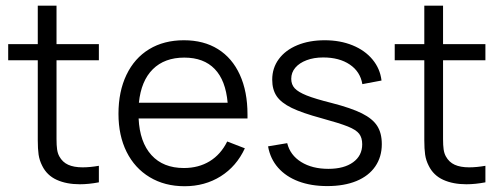

<svg xmlns="http://www.w3.org/2000/svg" viewBox="-20 -641 1759 675"><path d="M260.7 6.8Q213.9 6.8 179.4 -8.8Q145 -24.4 128.4 -58.1Q118.7 -77.1 115.7 -97.4Q112.8 -117.7 112.8 -147.9V-429.2H8.8V-485.8H112.8V-621.1H178.7V-485.8H327.6V-429.2H178.7V-151.9Q178.7 -129.9 180.7 -116Q182.6 -102.1 188.5 -91.3Q199.7 -70.8 219.7 -61.8Q239.7 -52.7 270.5 -52.7Q296.4 -52.7 327.6 -58.1V0Q292 6.8 260.7 6.8Z M628.9 13.7Q559.1 13.7 506.3 -18.1Q453.6 -49.8 425 -107.2Q396.5 -164.6 396.5 -240.7Q396.5 -319.3 424.6 -377.9Q452.6 -436.5 504.4 -468Q556.2 -499.5 626.5 -499.5Q696.3 -499.5 746.3 -468.3Q796.4 -437 823.2 -378.2Q850.1 -319.3 850.1 -238.8V-224.6H467.3Q471.2 -141.1 512.5 -95.7Q553.7 -50.3 626.5 -50.3Q678.2 -50.3 717.3 -74.2Q756.3 -98.1 778.8 -143.6L840.8 -119.6Q811.5 -56.2 755.9 -21.2Q700.2 13.7 628.9 13.7ZM780.3 -279.8Q773.4 -358.4 734.9 -398.4Q696.3 -438.5 627.9 -438.5Q558.6 -438.5 517.3 -397.7Q476.1 -356.9 468.3 -279.8Z M1130.4 13.2Q1073.7 13.2 1029.5 -3.4Q985.4 -20 957.8 -51.3Q930.2 -82.5 922.4 -126.5L989.7 -137.7Q1000 -95.7 1038.8 -71.5Q1077.6 -47.4 1134.3 -47.4Q1189.5 -47.4 1221.4 -70.6Q1253.4 -93.8 1253.4 -133.8Q1253.4 -156.7 1242.7 -170.7Q1231.9 -184.6 1202.9 -196.3Q1173.8 -208 1109.4 -225.6Q1042.5 -243.7 1005.4 -261.7Q968.3 -279.8 952.6 -303Q937 -326.2 937 -360.8Q937 -401.9 960.2 -433.3Q983.4 -464.8 1025.4 -482.2Q1067.4 -499.5 1121.6 -499.5Q1175.8 -499.5 1219.5 -481.7Q1263.2 -463.9 1289.8 -431.6Q1316.4 -399.4 1321.3 -357.9L1253.9 -345.2Q1246.6 -389.2 1209.7 -414.1Q1172.9 -439 1116.2 -439Q1083.5 -439 1058.1 -429.4Q1032.7 -419.9 1018.3 -403.1Q1003.9 -386.2 1003.9 -363.8Q1003.9 -343.8 1016.1 -330.6Q1028.3 -317.4 1058.1 -305.4Q1087.9 -293.5 1146.5 -278.8Q1214.8 -261.2 1252.4 -242.4Q1290 -223.6 1306.2 -198.2Q1322.3 -172.9 1322.3 -134.3Q1322.3 -89.4 1299.3 -55.9Q1276.4 -22.5 1233.2 -4.6Q1189.9 13.2 1130.4 13.2Z M1619.6 6.8Q1572.8 6.8 1538.3 -8.8Q1503.9 -24.4 1487.3 -58.1Q1477.5 -77.1 1474.6 -97.4Q1471.7 -117.7 1471.7 -147.9V-429.2H1367.7V-485.8H1471.7V-621.1H1537.6V-485.8H1686.5V-429.2H1537.6V-151.9Q1537.6 -129.9 1539.6 -116Q1541.5 -102.1 1547.4 -91.3Q1558.6 -70.8 1578.6 -61.8Q1598.6 -52.7 1629.4 -52.7Q1655.3 -52.7 1686.5 -58.1V0Q1650.9 6.8 1619.6 6.8Z"/></svg>

Font: Potro Sans Bangla
Style: Regular
Weight: 400
Designer: Jayed Ahsan Saad
Foundry: Codepotro
Version: Potro Sans Bangla;Version 0.996;CodepotroFonts;